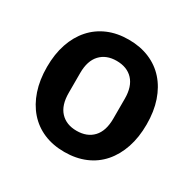

<svg xmlns="http://www.w3.org/2000/svg" viewBox="-126 -665 815 809"><g transform="rotate(30 281.5 -261.0)"><path d="M281 12Q225 12 180.5 -7Q136 -26 104.5 -62Q73 -98 56 -148.5Q39 -199 39 -262Q39 -325 56 -375Q73 -425 104.5 -460.5Q136 -496 180.5 -515Q225 -534 281 -534Q337 -534 382 -515Q427 -496 458.5 -460.5Q490 -425 507 -375Q524 -325 524 -262Q524 -199 507 -148.5Q490 -98 458.5 -62Q427 -26 382 -7Q337 12 281 12ZM281 -91Q332 -91 361 -122Q390 -153 390 -213V-310Q390 -369 361 -400Q332 -431 281 -431Q231 -431 202 -400Q173 -369 173 -310V-213Q173 -153 202 -122Q231 -91 281 -91Z"/></g></svg>

Font: IBM Plex Sans Arabic SmBld
Style: Regular
Weight: 600
Designer: Mike Abbink, Paul van der Laan, Pieter van Rosmalen, Wael Morcos, Khajak Apelian
Foundry: Bold Monday
Version: Version 1.005